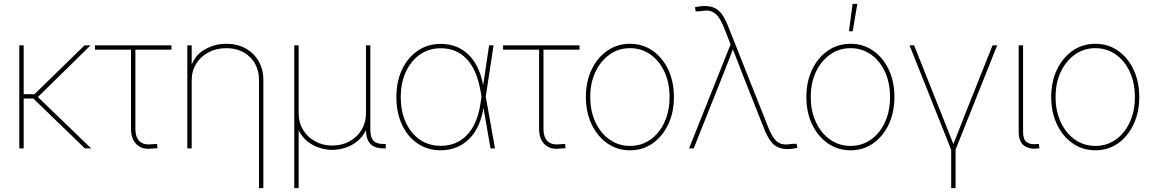

<svg xmlns="http://www.w3.org/2000/svg" viewBox="-20 -762 5917 986"><path d="M101.6 -529.3V0H79.1V-529.3ZM445.3 -529.3 166.5 -255.9H86.9V-278.3H157.2L414.1 -529.3ZM416 0 141.6 -265.1 168 -270 448.2 0Z M759.8 1Q709 6.8 680.9 -21Q652.8 -48.8 652.8 -100.6V-506.8H467.8V-529.3H860.4V-506.8H675.3V-100.6Q675.3 -57.1 696.5 -36.9Q717.8 -16.6 757.8 -21Q765.1 -21.5 772.2 -22Q779.3 -22.5 786.6 -22.9L788.6 -1Q781.7 -0.5 774.4 0Q767.1 0.5 759.8 1Z M964.4 -349.6V0H941.9V-529.3H964.4V-412.1H958.5Q976.1 -474.6 1028.1 -505.9Q1080.1 -537.1 1142.1 -537.1Q1198.2 -537.1 1241 -513.4Q1283.7 -489.7 1308.1 -447.8Q1332.5 -405.8 1332.5 -349.6V204.1H1310.1V-349.6Q1310.1 -423.8 1263.2 -469.2Q1216.3 -514.6 1142.1 -514.6Q1091.3 -514.6 1051 -493.4Q1010.7 -472.2 987.5 -434.8Q964.4 -397.5 964.4 -349.6Z M1491.2 204.1V-529.3H1513.7V-179.7Q1513.7 -132.8 1536.1 -95.5Q1558.6 -58.1 1597.9 -36.4Q1637.2 -14.6 1686.5 -14.6Q1736.3 -14.6 1775.4 -36.4Q1814.5 -58.1 1836.9 -95.5Q1859.4 -132.8 1859.4 -179.7V-529.3H1881.8V-96.7Q1881.8 -56.6 1897.9 -39.6Q1914.1 -22.5 1949.2 -22.5H1960.9V0H1949.2Q1904.3 0 1881.8 -23.4Q1859.4 -46.9 1859.4 -96.7V-179.7H1877Q1877 -127.9 1858.9 -92Q1840.8 -56.2 1812 -34.2Q1783.2 -12.2 1750 -2.2Q1716.8 7.8 1686.5 7.8Q1656.2 7.8 1623 -2.2Q1589.8 -12.2 1561 -34.2Q1532.2 -56.2 1514.2 -92Q1496.1 -127.9 1496.1 -179.7H1513.7V204.1Z M2243.2 9.8Q2175.3 9.8 2124 -25.4Q2072.8 -60.5 2044.2 -122.3Q2015.6 -184.1 2015.6 -263.7Q2015.6 -343.3 2044.7 -404.8Q2073.7 -466.3 2125.2 -501.5Q2176.8 -536.6 2243.2 -536.6Q2290.5 -536.6 2328.1 -520.3Q2365.7 -503.9 2393.3 -473.9Q2420.9 -443.8 2438.7 -401.9Q2456.5 -359.9 2463.9 -308.1H2469.7L2474.1 -268.1L2522 0H2499L2447.8 -294.4Q2439 -345.7 2422.1 -386.5Q2405.3 -427.2 2379.9 -455.6Q2354.5 -483.9 2320.8 -499Q2287.1 -514.2 2243.2 -514.2Q2183.1 -514.2 2137 -482.2Q2090.8 -450.2 2064.5 -393.6Q2038.1 -336.9 2038.1 -263.7Q2038.1 -189.9 2064 -133.3Q2089.8 -76.7 2136.2 -44.9Q2182.6 -13.2 2243.2 -13.2Q2284.2 -13.2 2317.9 -27.1Q2351.6 -41 2377.9 -68.4Q2404.3 -95.7 2421.9 -136.2Q2439.5 -176.8 2447.3 -230L2491.7 -529.3H2514.6L2474.1 -263.2L2470.2 -218.3H2464.4Q2457 -163.6 2438.2 -121.1Q2419.4 -78.6 2390.4 -49.6Q2361.3 -20.5 2324.2 -5.4Q2287.1 9.8 2243.2 9.8Z M2855.5 1Q2804.7 6.8 2776.6 -21Q2748.5 -48.8 2748.5 -100.6V-506.8H2563.5V-529.3H2956.1V-506.8H2771V-100.6Q2771 -57.1 2792.2 -36.9Q2813.5 -16.6 2853.5 -21Q2860.8 -21.5 2867.9 -22Q2875 -22.5 2882.3 -22.9L2884.3 -1Q2877.4 -0.5 2870.1 0Q2862.8 0.5 2855.5 1Z M3215.3 9.8Q3149.9 9.8 3098.6 -26.1Q3047.4 -62 3018.1 -123.8Q2988.8 -185.5 2988.8 -263.7Q2988.8 -342.8 3018.1 -404.3Q3047.4 -465.8 3098.6 -501.5Q3149.9 -537.1 3215.3 -537.1Q3280.8 -537.1 3331.8 -501.5Q3382.8 -465.8 3411.9 -404.1Q3440.9 -342.3 3440.9 -263.7Q3440.9 -185.5 3411.9 -123.8Q3382.8 -62 3332 -26.1Q3281.2 9.8 3215.3 9.8ZM3215.3 -12.7Q3274.4 -12.7 3320.3 -45.2Q3366.2 -77.6 3392.3 -134.5Q3418.5 -191.4 3418.5 -263.7Q3418.5 -336.4 3392.3 -393.1Q3366.2 -449.7 3320.3 -482.2Q3274.4 -514.6 3215.3 -514.6Q3156.7 -514.6 3110.6 -481.9Q3064.5 -449.2 3037.8 -392.8Q3011.2 -336.4 3011.2 -263.7Q3011.2 -191.4 3037.8 -134.5Q3064.5 -77.6 3110.6 -45.2Q3156.7 -12.7 3215.3 -12.7Z M3518.6 0 3731.9 -534.2 3697.8 -620.6Q3682.6 -658.2 3666.5 -678.5Q3650.4 -698.7 3629.4 -704.8Q3608.4 -710.9 3579.1 -704.6L3552.7 -703.6L3548.8 -725.1Q3564 -728 3575 -729.5Q3585.9 -731 3599.6 -731Q3628.9 -731 3650.1 -720.9Q3671.4 -710.9 3687.5 -688.5Q3703.6 -666 3718.8 -628.4L3925.8 -106.9Q3940.9 -69.3 3957 -48.8Q3973.1 -28.3 3994.1 -22.7Q4015.1 -17.1 4044.4 -22.9L4070.8 -23.9L4074.7 -2.4Q4059.6 0.5 4048.6 2Q4037.6 3.4 4023.9 3.4Q3994.6 3.4 3973.6 -6.6Q3952.6 -16.6 3936.3 -39.1Q3919.9 -61.5 3904.8 -99.1L3799.3 -365.2Q3784.2 -403.3 3769.8 -441.4Q3755.4 -479.5 3740.2 -517.6H3747.1Q3732.4 -479.5 3718 -441.4Q3703.6 -403.3 3688 -365.2L3542.5 0Z M4347.7 9.8Q4282.2 9.8 4231 -26.1Q4179.7 -62 4150.4 -123.8Q4121.1 -185.5 4121.1 -263.7Q4121.1 -342.8 4150.4 -404.3Q4179.7 -465.8 4231 -501.5Q4282.2 -537.1 4347.7 -537.1Q4413.1 -537.1 4464.1 -501.5Q4515.1 -465.8 4544.2 -404.1Q4573.2 -342.3 4573.2 -263.7Q4573.2 -185.5 4544.2 -123.8Q4515.1 -62 4464.4 -26.1Q4413.6 9.8 4347.7 9.8ZM4347.7 -12.7Q4406.7 -12.7 4452.6 -45.2Q4498.5 -77.6 4524.7 -134.5Q4550.8 -191.4 4550.8 -263.7Q4550.8 -336.4 4524.7 -393.1Q4498.5 -449.7 4452.6 -482.2Q4406.7 -514.6 4347.7 -514.6Q4289.1 -514.6 4242.9 -481.9Q4196.8 -449.2 4170.2 -392.8Q4143.6 -336.4 4143.6 -263.7Q4143.6 -191.4 4170.2 -134.5Q4196.8 -77.6 4242.9 -45.2Q4289.1 -12.7 4347.7 -12.7ZM4339.8 -601.6 4358.4 -742.2H4382.8L4358.9 -601.6Z M4866.2 11.2 4650.9 -529.3H4674.3L4819.8 -164.1Q4835 -127 4849.4 -89.4Q4863.8 -51.8 4878.9 -14.6H4873Q4888.2 -51.8 4902.6 -89.4Q4917 -127 4931.6 -164.1L5077.1 -529.3H5101.1L4885.3 11.2ZM4864.7 204.1V-3.9H4887.2V204.1Z M5308.6 0.5Q5262.7 5.4 5237.1 -15.6Q5211.4 -36.6 5211.4 -85.9V-529.3H5233.9V-85.9Q5233.9 -45.4 5252.9 -31.7Q5272 -18.1 5308.1 -22.5Q5310.5 -22.5 5311.5 -22.5Q5312.5 -22.5 5314.9 -22.5L5317.9 -0.5Q5315.4 -0.5 5313.2 -0.2Q5311 0 5308.6 0.5Z M5605 9.8Q5539.6 9.8 5488.3 -26.1Q5437 -62 5407.7 -123.8Q5378.4 -185.5 5378.4 -263.7Q5378.4 -342.8 5407.7 -404.3Q5437 -465.8 5488.3 -501.5Q5539.6 -537.1 5605 -537.1Q5670.4 -537.1 5721.4 -501.5Q5772.5 -465.8 5801.5 -404.1Q5830.6 -342.3 5830.6 -263.7Q5830.6 -185.5 5801.5 -123.8Q5772.5 -62 5721.7 -26.1Q5670.9 9.8 5605 9.8ZM5605 -12.7Q5664.1 -12.7 5710 -45.2Q5755.9 -77.6 5782 -134.5Q5808.1 -191.4 5808.1 -263.7Q5808.1 -336.4 5782 -393.1Q5755.9 -449.7 5710 -482.2Q5664.1 -514.6 5605 -514.6Q5546.4 -514.6 5500.2 -481.9Q5454.1 -449.2 5427.5 -392.8Q5400.9 -336.4 5400.9 -263.7Q5400.9 -191.4 5427.5 -134.5Q5454.1 -77.6 5500.2 -45.2Q5546.4 -12.7 5605 -12.7Z"/></svg>

Font: Inter 24pt Thin
Style: Regular
Weight: 250
Designer: Rasmus Andersson
Foundry: rsms
Version: Version 4.001;git-66647c0bb